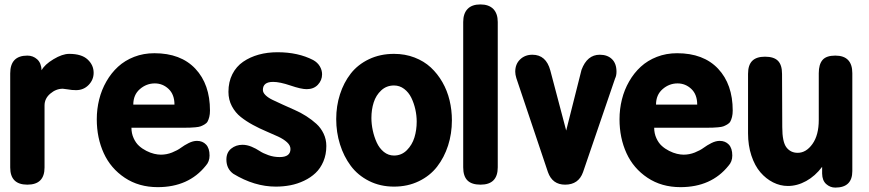

<svg xmlns="http://www.w3.org/2000/svg" viewBox="-20 -830 3907 863"><path d="M25.9 -77.1V-500Q25.9 -580.1 103 -580.1Q128.4 -580.1 147 -563.5Q165.5 -546.9 167 -514.2Q180.2 -539.6 220.2 -563.7Q260.3 -587.9 291 -587.9Q346.7 -587.9 373.8 -562.7Q400.9 -537.6 400.9 -502.9Q400.9 -471.2 378.2 -448Q355.5 -424.8 321.8 -424.8Q302.2 -424.8 285.2 -428.2Q264.6 -431.2 262.2 -431.2Q231.9 -431.2 206.1 -409.2Q180.2 -387.2 180.2 -356V-77.1Q180.2 0 103 0Q25.9 0 25.9 -77.1Z M673.8 -590.8Q792.5 -590.8 858.2 -521Q923.8 -451.2 923.8 -333Q923.8 -316.9 920.7 -304.4Q917.5 -292 913.1 -283.9Q908.7 -275.9 898.7 -270.3Q888.7 -264.6 881.3 -262Q874 -259.3 857.7 -257.8Q841.3 -256.3 831.3 -256.1Q821.3 -255.9 799.8 -255.9H570.8Q570.8 -230.5 580.6 -209Q590.3 -187.5 605 -174.3Q619.6 -161.1 637.9 -151.9Q656.2 -142.6 672.9 -138.7Q689.5 -134.8 703.1 -134.8Q729 -134.8 753.4 -144.5Q777.8 -154.3 793.2 -165.8Q808.6 -177.2 828.1 -187Q847.7 -196.8 865.2 -196.8Q890.6 -196.8 906.2 -180.2Q921.9 -163.6 921.9 -130.9Q921.9 -103.5 904.8 -85Q827.6 11.2 689 11.2Q604 11.2 540.8 -31Q477.5 -73.2 446.3 -141.6Q415 -210 415 -293.9Q415 -339.8 425.8 -383.1Q436.5 -426.3 458.3 -464.1Q480 -502 510.5 -530Q541 -558.1 583 -574.5Q625 -590.8 673.8 -590.8ZM579.1 -359.9H764.2Q764.2 -405.3 737.8 -430.2Q711.4 -455.1 675.8 -455.1Q638.2 -455.1 608.6 -429.4Q579.1 -403.8 579.1 -359.9Z M1236.8 -124Q1285.6 -124 1285.6 -160.2Q1285.6 -176.3 1270.3 -190.4Q1254.9 -204.6 1230.2 -216.1Q1205.6 -227.5 1176 -240Q1146.5 -252.4 1116.7 -268.6Q1086.9 -284.7 1062.3 -304.2Q1037.6 -323.7 1022.2 -352.8Q1006.8 -381.8 1006.8 -417Q1006.8 -461.9 1024.4 -496.6Q1042 -531.2 1073 -552.5Q1104 -573.7 1143.1 -584.5Q1182.1 -595.2 1227.5 -595.2Q1319.8 -595.2 1387.7 -560.1Q1407.2 -549.3 1417.5 -532Q1427.7 -514.6 1427.7 -496.1Q1427.7 -469.2 1408.9 -449.2Q1390.1 -429.2 1358.4 -429.2Q1333.5 -429.2 1285.6 -445.6Q1237.8 -461.9 1207.5 -461.9Q1161.6 -461.9 1161.6 -425.8Q1161.6 -413.6 1173.8 -401.9Q1186 -390.1 1206.1 -380.6Q1226.1 -371.1 1251.7 -359.4Q1277.3 -347.7 1304.2 -335.9Q1331.1 -324.2 1356.7 -307.9Q1382.3 -291.5 1402.3 -273.2Q1422.4 -254.9 1434.6 -229.2Q1446.8 -203.6 1446.8 -173.8Q1446.8 -135.7 1433.6 -104.5Q1420.4 -73.2 1398.4 -52.5Q1376.5 -31.7 1346.7 -17.6Q1316.9 -3.4 1285.2 2.7Q1253.4 8.8 1219.7 8.8Q1123.5 8.8 1028.8 -48.8Q997.6 -71.3 997.6 -112.8Q997.6 -144.5 1019 -161.9Q1040.5 -179.2 1069.8 -179.2Q1089.8 -179.2 1110.4 -170.7Q1130.9 -162.1 1146.5 -151.6Q1162.1 -141.1 1186.3 -132.6Q1210.4 -124 1236.8 -124Z M1751 -587.9Q1800.8 -587.9 1843.3 -571.5Q1885.7 -555.2 1916.3 -526.9Q1946.8 -498.5 1968.5 -460.7Q1990.2 -422.9 2000.7 -379.2Q2011.2 -335.4 2011.2 -289.1Q2011.2 -229 1993.9 -175.5Q1976.6 -122.1 1944.6 -80.8Q1912.6 -39.6 1862.5 -15.4Q1812.5 8.8 1751 8.8Q1689 8.8 1638.7 -16.6Q1588.4 -42 1556.6 -84.7Q1524.9 -127.4 1508.1 -181.4Q1491.2 -235.4 1491.2 -294.9Q1491.2 -353.5 1508.1 -406Q1524.9 -458.5 1556.6 -499.3Q1588.4 -540 1638.7 -564Q1689 -587.9 1751 -587.9ZM1751 -445.8Q1717.3 -445.8 1693.6 -423.8Q1669.9 -401.9 1659.7 -369.6Q1649.4 -337.4 1649.4 -299.8Q1649.4 -272.5 1655.5 -243.9Q1661.6 -215.3 1673.3 -189.5Q1685.1 -163.6 1705.3 -147.2Q1725.6 -130.9 1751 -130.9Q1784.7 -130.9 1808.6 -154.8Q1832.5 -178.7 1842.8 -212.2Q1853 -245.6 1853 -283.2Q1853 -310.5 1846.9 -338.1Q1840.8 -365.7 1828.9 -390.4Q1816.9 -415 1796.6 -430.4Q1776.4 -445.8 1751 -445.8Z M2062 -78.1V-731Q2062 -769 2081.5 -789.6Q2101.1 -810.1 2139.2 -810.1Q2177.2 -810.1 2197.3 -789.6Q2217.3 -769 2217.3 -731V-78.1Q2217.3 0 2140.1 0Q2100.1 0 2081.1 -19Q2062 -38.1 2062 -78.1Z M2453.6 -513.2 2524.9 -243.2 2593.8 -516.1Q2619.1 -584 2675.8 -584Q2710.4 -584 2730.7 -564.2Q2751 -544.4 2751 -507.8Q2751 -489.7 2744.6 -477.1L2600.6 -56.2Q2580.6 0 2520 0Q2462.9 0 2442.9 -56.2L2300.8 -479Q2295.9 -495.1 2295.9 -507.8Q2295.9 -542 2317.9 -563Q2339.8 -584 2373 -584Q2434.6 -584 2453.6 -513.2Z M3023.4 -590.8Q3142.1 -590.8 3207.8 -521Q3273.4 -451.2 3273.4 -333Q3273.4 -316.9 3270.3 -304.4Q3267.1 -292 3262.7 -283.9Q3258.3 -275.9 3248.3 -270.3Q3238.3 -264.6 3231 -262Q3223.6 -259.3 3207.3 -257.8Q3190.9 -256.3 3180.9 -256.1Q3170.9 -255.9 3149.4 -255.9H2920.4Q2920.4 -230.5 2930.2 -209Q2939.9 -187.5 2954.6 -174.3Q2969.2 -161.1 2987.5 -151.9Q3005.9 -142.6 3022.5 -138.7Q3039.1 -134.8 3052.7 -134.8Q3078.6 -134.8 3103 -144.5Q3127.4 -154.3 3142.8 -165.8Q3158.2 -177.2 3177.7 -187Q3197.3 -196.8 3214.8 -196.8Q3240.2 -196.8 3255.9 -180.2Q3271.5 -163.6 3271.5 -130.9Q3271.5 -103.5 3254.4 -85Q3177.2 11.2 3038.6 11.2Q2953.6 11.2 2890.4 -31Q2827.1 -73.2 2795.9 -141.6Q2764.6 -210 2764.6 -293.9Q2764.6 -339.8 2775.4 -383.1Q2786.1 -426.3 2807.9 -464.1Q2829.6 -502 2860.1 -530Q2890.6 -558.1 2932.6 -574.5Q2974.6 -590.8 3023.4 -590.8ZM2928.7 -359.9H3113.8Q3113.8 -405.3 3087.4 -430.2Q3061 -455.1 3025.4 -455.1Q2987.8 -455.1 2958.3 -429.4Q2928.7 -403.8 2928.7 -359.9Z M3495.1 -498 3496.1 -258.8Q3496.1 -191.9 3514.9 -167.5Q3533.7 -143.1 3565.4 -143.1Q3603.5 -143.1 3631.8 -182.9Q3660.2 -222.7 3660.2 -291V-501Q3660.2 -540.5 3677 -560.3Q3693.8 -580.1 3734.4 -580.1Q3811 -580.1 3811 -501V-61Q3811 13.2 3734.4 13.2Q3711.4 13.2 3693.6 -2.7Q3675.8 -18.6 3675.3 -49.8V-80.1Q3644 -38.6 3603.8 -16.4Q3563.5 5.9 3521.5 5.9Q3486.8 5.9 3454.8 -10.3Q3422.9 -26.4 3397.7 -55.7Q3372.6 -85 3357.4 -130.6Q3342.3 -176.3 3342.3 -231V-498Q3342.3 -537.6 3361.1 -556.4Q3379.9 -575.2 3418.5 -575.2Q3458.5 -575.2 3476.8 -556.6Q3495.1 -538.1 3495.1 -498Z"/></svg>

Font: BPreplay
Style: Bold
Weight: 700
Designer: Magenta/George Triantafyllakos
Foundry: Magenta/George Triantafyllakos
Version: Version 1.00